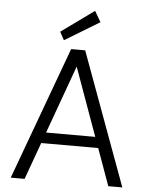

<svg xmlns="http://www.w3.org/2000/svg" viewBox="-60 -960 777 1008"><g transform="rotate(5 328.5 -455.5)"><path d="M35 0 292 -700H366L623 0H549L329 -611L108 0ZM149 -195 170 -252H485L506 -195ZM250 -743 227 -786 400 -911 433 -854Z"/></g></svg>

Font: DM Sans 10pt Light
Style: Regular
Weight: 300
Version: Version 4.004;gftools[0.9.30]